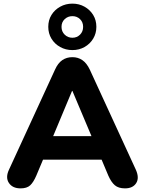

<svg xmlns="http://www.w3.org/2000/svg" viewBox="-20 -1029 798 1058"><path d="M379 -753Q342 -753 311.5 -770Q281 -787 263.5 -816Q246 -845 246 -881Q246 -918 263.5 -946.5Q281 -975 311.5 -992Q342 -1009 379 -1009Q416 -1009 446 -992Q476 -975 493.5 -946.5Q511 -918 511 -881Q511 -845 493.5 -816Q476 -787 446 -770Q416 -753 379 -753ZM379 -821Q404 -821 421 -838Q438 -855 438 -881Q438 -907 421 -923.5Q404 -940 379 -940Q354 -940 336.5 -923.5Q319 -907 319 -881Q319 -855 336.5 -838Q354 -821 379 -821ZM93 9Q49 9 29 -21Q9 -51 30 -95L283 -645Q299 -681 323 -697.5Q347 -714 379 -714Q410 -714 434 -697.5Q458 -681 475 -645L728 -95Q749 -49 730.5 -20Q712 9 669 9Q633 9 613 -8Q593 -25 577 -61L540 -149H217L180 -61Q164 -24 146 -7.5Q128 9 93 9ZM377 -528 273 -279H484L379 -528Z"/></svg>

Font: Chiron GoRound TC EB
Style: Regular
Weight: 700
Designer: Ryoko NISHIZUKA 西塚涼子 (kana, bopomofo & ideographs); Paul D. Hunt (Latin, Greek & Cyrillic); Sandoll Communications 산돌커뮤니
Foundry: Adobe
Version: Version 1.000;hotconv 1.1.1;makeotfexe 2.6.0